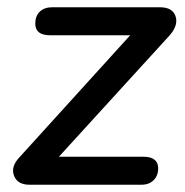

<svg xmlns="http://www.w3.org/2000/svg" viewBox="-20 -508 508 528"><path d="M61 0Q28 0 18.5 -25Q9 -50 34 -76L338 -411H118Q77 -411 77 -443Q77 -464 89.5 -476Q102 -488 123 -488H420Q455 -488 463 -462.5Q471 -437 444 -408L142 -77H374Q415 -77 415 -45Q415 -25 402.5 -12.5Q390 0 369 0Z"/></svg>

Font: Nunito SemiBold
Style: Italic
Weight: 600
Italic angle: -9°
Designer: Vernon Adams
Foundry: Vernon Adams
Version: Version 3.601; ttfautohint (v1.8.2.53-6de2)